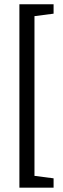

<svg xmlns="http://www.w3.org/2000/svg" viewBox="-20 -719 292 890"><path d="M69.9 151V-699.3H228.4V-655.6L139.8 -644.2V96.2L228.4 107.6V151Z"/></svg>

Font: Faustina Light
Style: Regular
Weight: 300
Designer: Alfonso Garcia
Foundry: http://www.omnibus-type.com
Version: Version 1.200